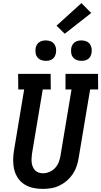

<svg xmlns="http://www.w3.org/2000/svg" viewBox="-20 -1212 654 1240"><path d="M256 8Q224 8 194 1.5Q164 -5 139 -20.5Q114 -36 97 -60.5Q80 -85 72.5 -114.5Q65 -144 65 -175.5Q65 -207 70 -238L136 -634H98L97 -735H307L308 -634H256L187 -222Q185 -207 184 -192Q183 -177 184.5 -163Q186 -149 191.5 -135.5Q197 -122 206.5 -112Q216 -102 229.5 -97.5Q243 -93 257 -93Q279 -93 300 -102Q321 -111 336.5 -128Q352 -145 360 -166.5Q368 -188 371 -209L442 -634H403V-735H613L614 -634H562L488 -192Q484 -166 475 -139Q466 -112 450 -88Q434 -64 412 -45Q390 -26 364 -13.5Q338 -1 310.5 3.5Q283 8 256 8ZM506 -819Q490 -819 475.5 -824.5Q461 -830 451.5 -842Q442 -854 440 -869.5Q438 -885 440 -901Q442 -912 448 -922.5Q454 -933 463.5 -939.5Q473 -946 484 -948.5Q495 -951 506 -951Q522 -951 536.5 -945.5Q551 -940 560 -928Q569 -916 571.5 -900.5Q574 -885 571 -869Q569 -858 563.5 -847.5Q558 -837 548.5 -830.5Q539 -824 528 -821.5Q517 -819 506 -819ZM276 -819Q260 -819 245.5 -824.5Q231 -830 221.5 -842Q212 -854 210 -869.5Q208 -885 210 -901Q212 -912 218 -922.5Q224 -933 233.5 -939.5Q243 -946 254 -948.5Q265 -951 276 -951Q292 -951 306.5 -945.5Q321 -940 330 -928Q339 -916 341.5 -900.5Q344 -885 341 -869Q339 -858 333.5 -847.5Q328 -837 318.5 -830.5Q309 -824 298 -821.5Q287 -819 276 -819ZM398 -994 345 -1046 506 -1192 569 -1128Z"/></svg>

Font: Iosevka Etoile
Style: Bold Italic
Weight: 700
Italic angle: -9°
Designer: Belleve Invis
Foundry: Belleve Invis
Version: Version 28.1.0; ttfautohint (v1.8.4)